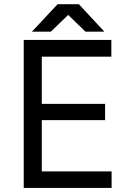

<svg xmlns="http://www.w3.org/2000/svg" viewBox="-20 -917 650 937"><path d="M95.8 -722H523.4V-640.6H184V-410.2H492.8V-330.6H184V-80.6H524.6V0H95.8ZM262.2 -893.4V-896.6H364.8L489.2 -762.6H397ZM261.2 -896.6H363.8V-893.4L228.2 -762.6H135.8Z"/></svg>

Font: 寒蝉端黑体 Light
Style: Regular
Weight: 300
Designer: ChillDuanSans {Warren2060}; 
Source Han Sans {Ryoko NISHIZUKA 西塚涼子 (kana, bopomofo & ideographs); Paul D. Hunt (Latin, G
Foundry: ChillType&Adobe
Version: Version 1.300;Glyphs 3.3 (3306)